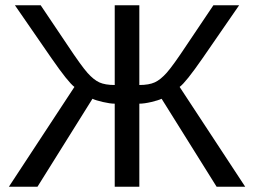

<svg xmlns="http://www.w3.org/2000/svg" viewBox="-20 -708 963 728"><path d="M415 -314.9V0H508.3V-314.9C521 -314.9 536.2 -317.1 554 -321.3C571.7 -325.5 584.6 -329.6 592.8 -333.5L801.3 0H909.7L661.1 -378.4C676.8 -389.8 705.9 -426.3 748.5 -487.8L886.7 -688H789.1L689 -539.1C654.1 -486.3 628.7 -450.9 612.8 -432.9C596.8 -414.8 581.5 -402.4 566.9 -395.8C552.2 -389.1 532.7 -385.7 508.3 -385.7V-688H415V-385.7C390.6 -385.7 371.3 -389 356.9 -395.5C342.6 -402 327.6 -414 312 -431.4C296.4 -448.8 270.5 -484.7 234.4 -539.1L134.3 -688H36.6L174.8 -487.8C217.4 -426.3 246.6 -389.8 262.2 -378.4L13.7 0H122.1L330.6 -333.5C338.7 -329.6 351.8 -325.5 369.9 -321.3C387.9 -317.1 403 -314.9 415 -314.9Z"/></svg>

Font: Arimo
Style: Regular
Weight: 400
Designer: Steve Matteson
Foundry: Monotype Imaging Inc.
Version: Version 1.32